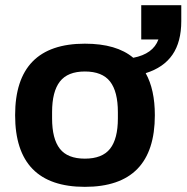

<svg xmlns="http://www.w3.org/2000/svg" viewBox="-20 -706 717 738"><path d="M306.2 12.2Q38.1 12.2 38.1 -263.2Q38.1 -538.1 306.2 -538.1Q428.2 -538.1 492.2 -483.9Q568.4 -498.5 588.9 -554.2H522.9V-686H676.8V-625Q676.8 -544.9 642.8 -495.6Q608.9 -446.3 540 -424.8Q575.2 -361.8 575.2 -263.2Q575.2 12.2 306.2 12.2ZM306.2 -96.2Q373 -96.2 403.1 -134.3Q433.1 -172.4 433.1 -251V-274.9Q433.1 -354 403.1 -392.6Q373 -431.2 306.2 -431.2Q240.2 -431.2 210.2 -392.6Q180.2 -354 180.2 -274.9V-251Q180.2 -172.4 210 -134.3Q239.7 -96.2 306.2 -96.2Z"/></svg>

Font: Archivo
Style: Bold
Weight: 700
Designer: Hector Gatti
Foundry: Omnibus-Type
Version: Version 2.001